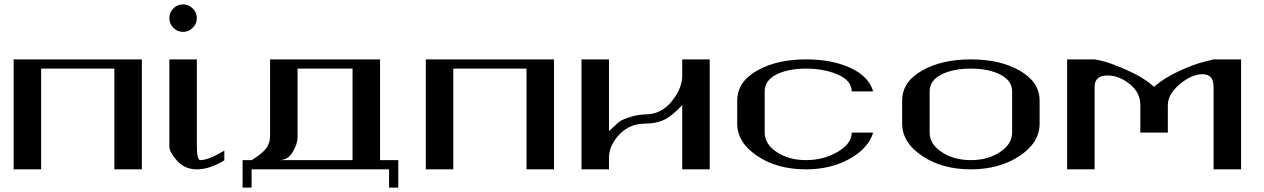

<svg xmlns="http://www.w3.org/2000/svg" viewBox="-20 -770 5746 873"><path d="M625 -500V0H500V-458H167V0H42V-500Z M812.5 -750Q837.9 -750 856.4 -731.4Q875 -712.9 875 -687.5Q875 -662.1 856.4 -643.6Q837.9 -625 812.5 -625Q786.1 -625 768.1 -643.6Q750 -662.1 750 -687.5Q750 -712.9 768.1 -731.4Q786.1 -750 812.5 -750ZM875 -500V-110.4Q875 -42 890.6 -42Q927.7 -42 1000 -85V-41Q933.6 0 875 0Q820.3 0 785.2 -39.1Q750 -78.1 750 -103.5V-500Z M1124 -42Q1167 -67.4 1187.5 -92.3Q1208 -117.2 1208 -152.3V-500H1708V-42H1791V83H1749V0H1124V83H1083V-42ZM1249 -42H1583V-458H1333V-144.5Q1333 -117.2 1311.5 -79.6Q1290 -42 1249 -42Z M2499 -500V0H2374V-458H2041V0H1916V-500Z M2915 -208Q2842.8 -208 2795.9 -158.2Q2749 -108.4 2749 -51.8V0H2624V-500H2749V-173.8Q2751 -174.8 2771 -194.3Q2791 -213.9 2802.2 -220.7Q2813.5 -227.5 2844.2 -237.8Q2875 -248 2915 -250Q2986.3 -250 3034.2 -309.1Q3082 -368.2 3082 -426.8V-500H3207V0H3082V-292Q3033.2 -240.2 2997.1 -224.1Q2960.9 -208 2915 -208Z M3950.2 -354.5H3852.5Q3852.5 -403.3 3790 -430.7Q3727.5 -458 3644.5 -458Q3563.5 -458 3510.3 -431.2Q3457 -404.3 3457 -354.5V-167Q3457 -115.2 3511.7 -78.6Q3566.4 -42 3644.5 -42Q3723.6 -42 3788.1 -79.1Q3852.5 -116.2 3852.5 -167H3950.2Q3927.7 -94.7 3842.3 -47.4Q3756.8 0 3644.5 0Q3513.7 0 3422.9 -61Q3332 -122.1 3332 -208V-312.5Q3332 -397.5 3421.9 -448.7Q3511.7 -500 3644.5 -500Q3761.7 -500 3845.7 -461.9Q3929.7 -423.8 3950.2 -354.5Z M4582 -167V-354.5Q4582 -403.3 4528.8 -430.7Q4475.6 -458 4394.5 -458Q4313.5 -458 4260.3 -431.2Q4207 -404.3 4207 -354.5V-167Q4207 -115.2 4261.7 -78.6Q4316.4 -42 4394.5 -42Q4471.7 -42 4526.9 -78.6Q4582 -115.2 4582 -167ZM4707 -208Q4707 -121.1 4615.2 -60.5Q4523.4 0 4394.5 0Q4263.7 0 4172.9 -61Q4082 -122.1 4082 -208V-312.5Q4082 -397.5 4171.9 -448.7Q4261.7 -500 4394.5 -500Q4528.3 -500 4617.7 -448.2Q4707 -396.5 4707 -312.5Z M4832 -500H4957Q4975.6 -497.1 5005.4 -489.3Q5035.2 -481.4 5107.4 -449.7Q5179.7 -418 5227.5 -375Q5270.5 -414.1 5337.9 -445.3Q5405.3 -476.6 5452.1 -488.3L5498 -500H5623V0H5498V-375Q5498 -432.6 5447.3 -432.6Q5398.4 -432.6 5344.2 -387.2Q5290 -341.8 5290 -292V-167H5165V-292Q5165 -349.6 5116.2 -388.2Q5067.4 -426.8 5015.6 -426.8Q4957 -426.8 4957 -375V0H4832Z"/></svg>

Font: okolaks
Style: Bold
Weight: 600
Width: 8
Version: Version 000.6.0